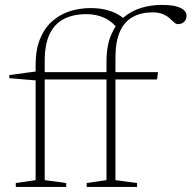

<svg xmlns="http://www.w3.org/2000/svg" viewBox="-20 -740 758 760"><path d="M242 0H42.5V-15.5L121 -27V-483Q121 -544 138.8 -586.8Q156.5 -629.5 187.2 -656.5Q218 -683.5 257 -695.8Q296 -708 338.5 -708Q370.5 -708 396.5 -702Q422.5 -696 442.5 -685.2Q462.5 -674.5 476.5 -660.5L447.5 -624.5Q425 -654.5 393.5 -669.2Q362 -684 321 -684Q270.5 -684 233.5 -665.2Q196.5 -646.5 176.8 -605.8Q157 -565 157 -499V-27L242 -15.5ZM601.5 -425.5H143.5L119 -422L17 -430.5V-443L125.5 -457.5L138.5 -454.5H605.5ZM437 -27 522.5 -15.5V0H323V-15.5L401.5 -27V-495.5Q401.5 -558.5 419.8 -601.5Q438 -644.5 469 -670.8Q500 -697 539 -708.8Q578 -720.5 620 -720.5Q656 -720.5 677.5 -714.8Q699 -709 708.8 -699.2Q718.5 -689.5 718.5 -677.5Q718.5 -668.5 714.5 -661Q710.5 -653.5 702.8 -649Q695 -644.5 684.5 -644.5Q676.5 -644.5 669 -651.5Q661.5 -658.5 651.2 -667.8Q641 -677 625 -684Q609 -691 584 -691Q538 -691 505 -672.5Q472 -654 454.5 -614.5Q437 -575 437 -511.5Z"/></svg>

Font: Newsreader ExtraLight
Style: Regular
Weight: 250
Designer: Hugues Gentile
Foundry: Production Type
Version: Version 1.003